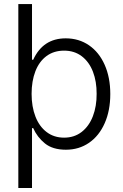

<svg xmlns="http://www.w3.org/2000/svg" viewBox="-20 -727 607 946"><path d="M137.7 -707V-432.6H143.6Q191.9 -538.1 303.7 -538.1Q368.7 -538.1 418.5 -503.9Q468.3 -469.7 495.8 -407.5Q523.4 -345.2 523.4 -263.7Q523.4 -182.1 495.8 -119.9Q468.3 -57.6 418.7 -23.4Q369.1 10.7 304.7 10.7Q239.7 10.7 201.4 -20.3Q163.1 -51.3 143.6 -95.7H137.7V199.2H70.3V-707ZM295.9 -477.5Q245.1 -477.5 209 -450.7Q172.9 -423.8 154.3 -375.7Q135.7 -327.6 135.7 -264.6Q135.7 -201.2 154.8 -152.3Q173.8 -103.5 210 -76.2Q246.1 -48.8 295.9 -48.8Q346.2 -48.8 382.6 -77.1Q418.9 -105.5 437.7 -154.5Q456.5 -203.6 456.1 -264.6Q456.5 -325.2 438 -373.5Q419.4 -421.9 383.1 -449.7Q346.7 -477.5 295.9 -477.5Z"/></svg>

Font: Pretendard Light
Style: Regular
Weight: 300
Designer: Base glyphs from Inter by Rasmus Andersson; Hangeul glyphs from Noto Sans CJK(Source Han Sans) by Jang Soo-young and Kan
Foundry: Kil Hyung-jin
Version: Version 1.309